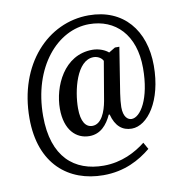

<svg xmlns="http://www.w3.org/2000/svg" viewBox="-91 -800 978 1027"><g transform="rotate(-10 397.5 -286.0)"><path d="M389 142C504 142 587 96 649 45L628 8C575 50 497 92 399 92C240 92 125 -2 125 -225C125 -493 281 -667 452 -667C594 -667 696 -568 696 -386C696 -219 637 -128 589 -128C569 -128 545 -145 545 -200C545 -217 548 -249 552 -274L591 -520H567L532 -499C516 -514 482 -529 446 -529C290 -529 220 -368 220 -248C220 -133 279 -77 351 -77C412 -77 448 -120 472 -172H477C494 -106 531 -77 581 -77C667 -77 755 -197 755 -389C755 -581 646 -714 458 -714C236 -714 51 -520 51 -226C51 24 201 142 389 142ZM376 -128C340 -128 316 -161 316 -234C316 -329 353 -489 445 -489C467 -489 488 -477 496 -460L460 -248C450 -193 426 -128 376 -128Z"/></g></svg>

Font: Noto Serif Condensed Semi
Style: Regular
Weight: 600
Width: 3
Designer: Monotype Design Team
Foundry: Monotype Imaging Inc.
Version: Version 1.002